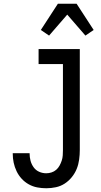

<svg xmlns="http://www.w3.org/2000/svg" viewBox="-20 -997 540 1025"><path d="M227 8Q203 8 179 3.5Q155 -1 133.5 -13Q112 -25 95.5 -43Q79 -61 68.5 -83Q58 -105 53 -128.5Q48 -152 48 -177V-179H138V-178Q138 -158 143 -139Q148 -120 159.5 -104Q171 -88 189 -80Q207 -72 227 -72Q241 -72 255 -76.5Q269 -81 280 -90.5Q291 -100 298 -113Q305 -126 309.5 -139.5Q314 -153 315 -167.5Q316 -182 316 -196V-655H186V-735H406V-196Q406 -171 402.5 -145Q399 -119 389.5 -95.5Q380 -72 363.5 -51.5Q347 -31 325.5 -17Q304 -3 278.5 2.5Q253 8 227 8ZM242 -807 198 -837 289 -977H389L480 -837L436 -807L339 -919Z"/></svg>

Font: Iosevka Curly Slab Medium
Style: Regular
Weight: 500
Monospace: yes
Designer: Belleve Invis
Foundry: Belleve Invis
Version: Version 22.1.2; ttfautohint (v1.8.4)